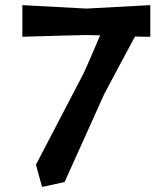

<svg xmlns="http://www.w3.org/2000/svg" viewBox="-20 -740 658 759"><path d="M122.1 -88.9C132.8 -49.8 140.6 -20.5 146.5 -1C186.5 -9.8 215.8 -15.6 235.4 -20.5C304.7 -174.8 356.4 -290 391.6 -367.2C445.3 -468.8 486.3 -544.9 513.7 -595.7C541 -594.7 561.5 -594.7 574.2 -594.7C574.2 -650.4 574.2 -691.4 574.2 -719.7C461.9 -713.9 377 -709 321.3 -706.1C209 -711.9 124 -716.8 68.4 -719.7C68.4 -664.1 68.4 -622.1 68.4 -594.7C180.7 -597.7 264.6 -600.6 321.3 -601.6C345.7 -600.6 363.3 -600.6 376 -600.6C347.7 -534.2 326.2 -484.4 311.5 -452.1C227.5 -291 164.1 -169.9 122.1 -88.9Z"/></svg>

Font: DropForged
Style: Regular
Weight: 400
Designer: Antoine
Version: Version 1.0